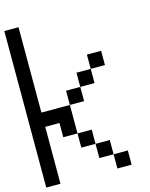

<svg xmlns="http://www.w3.org/2000/svg" viewBox="-133 -1001 849 1086"><g transform="rotate(-15 291.5 -458.5)"><path d="M0 0V-916.7H83.3V-416.7H250V-250H166.7V-333.3H83.3V0ZM333.3 -166.7H416.7V-83.3H333.3ZM333.3 -416.7H250V-500H333.3ZM333.3 -250V-166.7H250V-250ZM333.3 -500V-583.3H416.7V-500ZM500 -83.3V0H416.7V-83.3ZM500 -583.3H416.7V-666.7H500Z"/></g></svg>

Font: Galmuri11 Regular
Style: Regular
Weight: 400
Designer: Minseo Lee (Quiple)
Version: Version 2.356;hotconv 1.1.0;makeotfexe 2.6.0 DEVELOPMENT